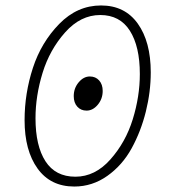

<svg xmlns="http://www.w3.org/2000/svg" viewBox="-20 -671 640 703"><path d="M252 12Q165 12 117.5 -54Q70 -120 70 -231Q70 -329 100.5 -422.5Q131 -516 197 -583.5Q263 -651 350 -651Q437 -651 484.5 -584.5Q532 -518 532 -406Q532 -335 514 -262.5Q496 -190 462 -128Q428 -66 373 -27Q318 12 252 12ZM256 -24Q328 -24 384 -87Q440 -150 466 -234Q492 -318 492 -400Q492 -501 455.5 -558.5Q419 -616 347 -616Q275 -616 218.5 -552.5Q162 -489 136 -404.5Q110 -320 110 -238Q110 -137 146.5 -80.5Q183 -24 256 -24ZM297 -266Q276 -266 263 -280.5Q250 -295 250 -319Q250 -348 268 -369.5Q286 -391 309 -391Q330 -391 343 -376.5Q356 -362 356 -338Q356 -309 338 -287.5Q320 -266 297 -266Z"/></svg>

Font: TypoPRO Source Code Pro
Style: Italic
Weight: 300
Italic angle: -11°
Monospace: yes
Designer: Paul D. Hunt, Teo Tuominen
Foundry: Adobe Systems Incorporated
Version: Version 1.030;PS 1.0;hotconv 1.0.84;makeotf.lib2.5.63406